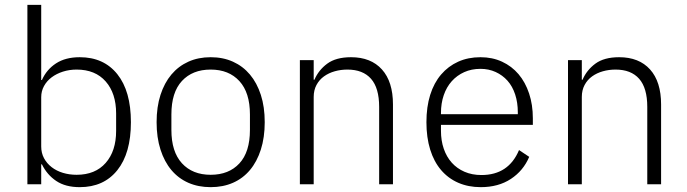

<svg xmlns="http://www.w3.org/2000/svg" viewBox="-20 -760 2833 792"><path d="M93 -740H150V-430H153Q172 -473 211 -498.5Q250 -524 309 -524Q408 -524 464 -454Q520 -384 520 -256Q520 -128 464 -58Q408 12 309 12Q250 12 212 -13.5Q174 -39 153 -82H150V0H93ZM296 -39Q373 -39 416 -88Q459 -137 459 -220V-292Q459 -375 416 -424Q373 -473 296 -473Q266 -473 239.5 -464.5Q213 -456 193 -441Q173 -426 161.5 -405Q150 -384 150 -359V-156Q150 -129 161.5 -107.5Q173 -86 193 -70.5Q213 -55 239.5 -47Q266 -39 296 -39Z M849 12Q798 12 757 -6Q716 -24 687 -58.5Q658 -93 642 -143Q626 -193 626 -256Q626 -319 642 -368.5Q658 -418 687 -452.5Q716 -487 757 -505.5Q798 -524 849 -524Q900 -524 941 -505.5Q982 -487 1011 -452.5Q1040 -418 1056 -368.5Q1072 -319 1072 -256Q1072 -193 1056 -143Q1040 -93 1011 -58.5Q982 -24 941 -6Q900 12 849 12ZM849 -39Q924 -39 967.5 -86Q1011 -133 1011 -224V-288Q1011 -378 967.5 -425.5Q924 -473 849 -473Q774 -473 730.5 -426Q687 -379 687 -288V-224Q687 -134 730.5 -86.5Q774 -39 849 -39Z M1217 0V-512H1274V-431H1277Q1294 -471 1330 -497.5Q1366 -524 1428 -524Q1510 -524 1555.5 -473.5Q1601 -423 1601 -329V0H1544V-319Q1544 -397 1510.5 -435Q1477 -473 1413 -473Q1386 -473 1361 -466Q1336 -459 1316.5 -445Q1297 -431 1285.5 -409.5Q1274 -388 1274 -360V0Z M1963 12Q1912 12 1870.5 -6Q1829 -24 1799.5 -58.5Q1770 -93 1754.5 -143Q1739 -193 1739 -256Q1739 -319 1754.5 -368.5Q1770 -418 1799.5 -452.5Q1829 -487 1870 -505.5Q1911 -524 1962 -524Q2011 -524 2051 -505.5Q2091 -487 2119 -454Q2147 -421 2162.5 -374.5Q2178 -328 2178 -272V-245H1799V-220Q1799 -180 1810.5 -146.5Q1822 -113 1843.5 -89Q1865 -65 1896 -51.5Q1927 -38 1966 -38Q2078 -38 2121 -141L2163 -113Q2139 -56 2087.5 -22Q2036 12 1963 12ZM1962 -476Q1925 -476 1895 -462.5Q1865 -449 1843.5 -425Q1822 -401 1810.5 -367.5Q1799 -334 1799 -294V-289H2116V-297Q2116 -337 2105 -370.5Q2094 -404 2073.5 -427Q2053 -450 2024.5 -463Q1996 -476 1962 -476Z M2323 0V-512H2380V-431H2383Q2400 -471 2436 -497.5Q2472 -524 2534 -524Q2616 -524 2661.5 -473.5Q2707 -423 2707 -329V0H2650V-319Q2650 -397 2616.5 -435Q2583 -473 2519 -473Q2492 -473 2467 -466Q2442 -459 2422.5 -445Q2403 -431 2391.5 -409.5Q2380 -388 2380 -360V0Z"/></svg>

Font: IBM Plex Sans KR Light
Style: Regular
Weight: 300
Designer: Mike Abbink; Paul van der Laan; Pieter van Rosmalen; Wujin Sim; Chorong Kim; Dohee Lee;
Foundry: Sandoll Inc.
Version: Version 1.001